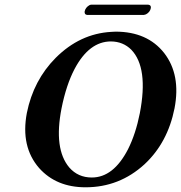

<svg xmlns="http://www.w3.org/2000/svg" viewBox="-20 -794 777 824"><path d="M456.1 -616.2Q362.8 -616.2 300.3 -498.5Q264.2 -429.7 244.1 -329.1Q210 -154.8 277.3 -75.2Q314.9 -32.2 374 -32.2Q466.8 -32.2 529.3 -153.3Q562.5 -219.2 580.1 -308.1Q617.7 -503.4 543.5 -580.6Q508.3 -615.7 456.1 -616.2ZM729 -329.1Q699.7 -181.6 600.1 -88.9Q492.2 9.8 347.2 9.8Q221.7 9.8 147.9 -72.8Q67.9 -164.6 95.2 -309.1Q123.5 -449.7 219.2 -545.9Q322.8 -649.4 457 -657.2Q466.8 -657.7 476.1 -658.2Q612.3 -658.2 684.6 -566.4Q756.8 -473.1 729 -329.1ZM597.7 -730H353.5Q341.8 -731.4 343.3 -745.1Q346.7 -761.7 363.3 -771.5Q367.7 -773.9 371.6 -773.9H616.2Q628.9 -772.5 627.4 -759.8Q624 -741.7 606.4 -732.4Q601.6 -730.5 597.7 -730Z"/></svg>

Font: Linux Libertine Capitals O
Style: Bold Italic Samll Caps
Weight: 400
Italic angle: -12°
Designer: Philipp H. Poll
Foundry: Philipp H. Poll
Version: Version 5.0.4